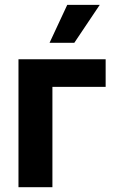

<svg xmlns="http://www.w3.org/2000/svg" viewBox="-20 -776 486 796"><path d="M418 -416H197.3V0H56.6V-530.3H418ZM258.8 -755.9H393.6L288.1 -598.6H185.5Z"/></svg>

Font: Pretendard JP
Style: Bold
Weight: 700
Designer: Base glyphs from Inter by Rasmus Andersson; Hangeul glyphs from Noto Sans CJK(Source Han Sans) by Jang Soo-young and Kan
Foundry: Kil Hyung-jin
Version: Version 1.309